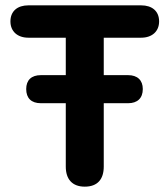

<svg xmlns="http://www.w3.org/2000/svg" viewBox="-20 -690 620 718"><path d="M297 8C345 8 368 -20 368 -67V-304H459C494 -304 514 -323 514 -357C514 -390 494 -409 459 -409H368V-549H508C548 -549 575 -572 575 -610C575 -649 548 -670 508 -670H86C46 -670 19 -649 19 -610C19 -572 46 -549 86 -549H226V-409H133C97 -409 78 -390 78 -357C78 -323 97 -304 133 -304H226V-67C226 -20 250 8 297 8Z"/></svg>

Font: SN Pro
Style: Bold
Weight: 700
Designer: Tobias Whetton
Foundry: Supernotes
Version: Version 1.003;Glyphs 3.3 (3324)